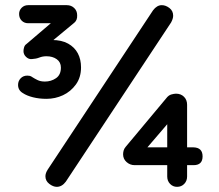

<svg xmlns="http://www.w3.org/2000/svg" viewBox="-20 -722 848 744"><path d="M160 -339Q132 -339 108 -345Q84 -351 69 -361Q50 -372 50 -393Q50 -408 60 -418.5Q70 -429 86 -429Q91 -429 95.5 -428Q100 -427 107 -422Q113 -418 125 -412Q137 -406 154 -406Q178 -406 197 -419Q216 -432 216 -460Q216 -481 200 -492.5Q184 -504 160 -504Q145 -504 132.5 -499Q120 -494 103 -493Q91 -492 81 -501.5Q71 -511 71 -524Q71 -531 73.5 -539Q76 -547 82 -551L184 -638L203 -632H89Q74 -632 64 -642Q54 -652 54 -668Q54 -682 64 -692Q74 -702 89 -702H239Q256 -702 267.5 -691Q279 -680 279 -663Q280 -644 268 -634L169 -552L156 -560Q160 -562 168 -564.5Q176 -567 181 -567Q219 -567 244 -553Q269 -539 281.5 -515.5Q294 -492 294 -461Q294 -422 274 -394.5Q254 -367 224 -353Q194 -339 160 -339ZM200 2Q186 2 171 -9.5Q156 -21 156 -39Q156 -51 165 -65L573 -682Q588 -702 607 -702Q622 -702 636.5 -691Q651 -680 651 -661Q651 -650 643 -635L235 -18Q220 2 200 2ZM666 2Q650 2 639 -9.5Q628 -21 628 -38V-293L660 -278L534 -131L537 -151H730Q765 -150 765 -116Q765 -82 730 -82H502Q484 -82 470.5 -94Q457 -106 457 -124Q457 -131 459 -138.5Q461 -146 467 -153L624 -341Q633 -353 644 -356Q655 -359 662 -359Q681 -359 693 -347Q705 -335 705 -316V-38Q705 -21 694 -9.5Q683 2 666 2Z"/></svg>

Font: Quicksand Light SemiBold
Style: Regular
Weight: 600
Version: Version 3.006